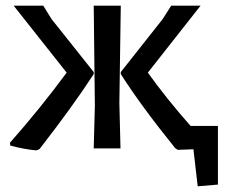

<svg xmlns="http://www.w3.org/2000/svg" viewBox="-20 -521 801 674"><path d="M309 -268V-261Q237 -150 119 2L108 7Q64 3 16 -10L15 -20Q121 -140 214 -266L28 -501H132L161 -454ZM404 -501 399 -159 403 0H309L313 -150L309 -501ZM649 -79H745V127L674 133L659 3L604 5L595 -1Q476 -148 404 -261V-268L551 -454L581 -501H684L499 -266Q565 -174 649 -79Z"/></svg>

Font: Alegreya Sans SC Medium
Style: Regular
Weight: 500
Designer: Juan Pablo del Peral
Foundry: Huerta Tipografica
Version: Version 2.001;PS 002.001;hotconv 1.0.88;makeotf.lib2.5.64775